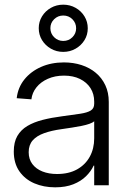

<svg xmlns="http://www.w3.org/2000/svg" viewBox="-20 -801 558 830"><path d="M218.3 8.8Q168.9 8.8 128.4 -8.5Q87.9 -25.9 63.7 -60.5Q39.6 -95.2 39.6 -146Q39.6 -186.5 54.9 -213.1Q70.3 -239.7 98.1 -256.3Q126 -272.9 164.3 -282.7Q202.6 -292.5 248 -298.3Q295.9 -304.7 326.7 -309.3Q357.4 -314 372.3 -323.2Q387.2 -332.5 387.2 -352.5V-361.8Q387.2 -395 371.1 -420.2Q355 -445.3 325.7 -459.7Q296.4 -474.1 256.8 -474.1Q217.8 -474.1 187 -460.4Q156.2 -446.8 137.7 -423.6Q119.1 -400.4 115.7 -371.6L52.2 -376.5Q57.6 -422.9 85.4 -457.5Q113.3 -492.2 157.5 -511.7Q201.7 -531.2 256.3 -531.2Q296.9 -531.2 332.3 -519.8Q367.7 -508.3 394 -486.3Q420.4 -464.4 435.3 -432.6Q450.2 -400.9 450.2 -360.4V0H387.2V-85H384.8Q373.5 -60.5 351.8 -39.1Q330.1 -17.6 296.9 -4.4Q263.7 8.8 218.3 8.8ZM226.6 -48.8Q277.3 -48.8 313.2 -68.8Q349.1 -88.9 368.2 -123.8Q387.2 -158.7 387.2 -203.1V-276.9Q380.4 -270.5 366.2 -265.6Q352.1 -260.7 333 -256.8Q314 -252.9 291.7 -249.5Q269.5 -246.1 246.1 -242.7Q202.6 -236.8 170.7 -225.3Q138.7 -213.9 121.3 -194.1Q104 -174.3 104 -143.1Q104 -112.8 119.9 -91.8Q135.7 -70.8 163.3 -59.8Q190.9 -48.8 226.6 -48.8ZM253.4 -576.7Q224.1 -576.7 200 -590.6Q175.8 -604.5 161.6 -627.7Q147.5 -650.9 147.5 -679.2Q147.5 -707 161.6 -730.2Q175.8 -753.4 200 -767.1Q224.1 -780.8 253.4 -780.8Q282.7 -780.8 306.9 -767.1Q331.1 -753.4 345.2 -730.2Q359.4 -707 359.4 -678.7Q359.4 -650.4 345.2 -627.4Q331.1 -604.5 306.9 -590.6Q282.7 -576.7 253.4 -576.7ZM253.4 -624Q276.9 -624 293 -640.1Q309.1 -656.2 309.1 -678.7Q309.1 -701.7 293 -717.8Q276.9 -733.9 253.4 -733.9Q230.5 -733.9 214.1 -718Q197.8 -702.1 197.8 -679.2Q197.8 -656.2 214.1 -640.1Q230.5 -624 253.4 -624Z"/></svg>

Font: Inter 28pt Light
Style: Regular
Weight: 300
Designer: Rasmus Andersson
Foundry: rsms
Version: Version 4.001;git-66647c0bb